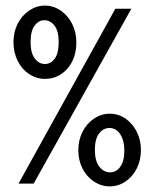

<svg xmlns="http://www.w3.org/2000/svg" viewBox="-20 -654 540 684"><path d="M28 -504Q28 -540 43 -569.5Q58 -599 84 -616.5Q110 -634 140 -634Q170 -634 196 -616.5Q222 -599 237 -569Q252 -539 252 -503Q252 -446 220 -409.5Q188 -373 140 -373Q110 -373 84 -390Q58 -407 43 -437Q28 -467 28 -504ZM391 -623H448L100 0H46ZM189 -504Q189 -544 174 -563Q159 -582 138 -582Q118 -582 103.5 -563Q89 -544 89 -504Q89 -465 104 -445.5Q119 -426 140 -426Q161 -426 175 -445Q189 -464 189 -504ZM259 -119Q259 -155 274 -184.5Q289 -214 315 -231.5Q341 -249 371 -249Q417 -249 449.5 -211Q482 -173 482 -119Q482 -83 467 -53.5Q452 -24 426.5 -7Q401 10 371 10Q341 10 315 -7Q289 -24 274 -53.5Q259 -83 259 -119ZM423 -118Q423 -153 408.5 -175.5Q394 -198 370 -198Q348 -198 333 -178.5Q318 -159 318 -120Q318 -80 334 -60Q350 -40 372 -40Q394 -40 408.5 -60Q423 -80 423 -118Z"/></svg>

Font: Vazir Code FD
Style: Code-FD
Weight: 400
Foundry: DejaVu fonts team - Redesigned by Saber Rastikerdar
Version: Version 1.1.2